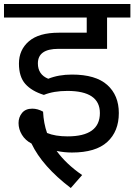

<svg xmlns="http://www.w3.org/2000/svg" viewBox="-30 -750 674 963"><path d="M382 128Q302 73 254 7Q292 15 331 15Q450 15 508 -38Q566 -91 566 -183Q566 -272 508 -324Q450 -376 331 -376Q264 -376 212 -355Q160 -376 160 -432Q160 -505 263 -505H507V-662H624V-730H-10V-662H405V-586H265Q165 -586 115 -543Q65 -500 65 -431Q65 -365 97 -329Q129 -293 190 -274Q239 -294 308 -294Q471 -294 471 -183Q471 -66 309 -66Q247 -66 206 -83Q189 -131 186 -190Q159 -205 132 -205Q98 -205 80.5 -183.5Q63 -162 63 -133Q63 -102 80 -74Q97 -46 128 -30Q182 84 325 193Z"/></svg>

Font: Glegoo
Style: Bold
Weight: 700
Version: Version 2.0.1; ttfautohint (v0.9) -r 48 -G 60